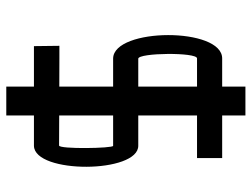

<svg xmlns="http://www.w3.org/2000/svg" viewBox="-115 -665 801 611"><g transform="rotate(-90 285.5 -359.5)"><path d="M315.5 -652H404.2H444.2L445.2 -571H405.2L315.5 -571.3V-400H404.2H405.2C503.2 -398 505.2 -51 404.2 -53H315.5V-19V21H223.5V-19V-53H127.9H87.9V-133H127.9H223.5V-320H127.9C38.9 -318 36.9 -650 126.9 -652H127.9H223.5V-700V-740H315.5V-700ZM315.5 -320V-133H404.2H405.2C425.2 -133 423.2 -320 404.2 -320ZM223.5 -400V-571.6L127.9 -572C115.9 -572 118.9 -400 126.9 -400H127.9Z"/></g></svg>

Font: Nordica Plus
Style: NordicaClassicLtExt
Weight: 300
Version: Version 1.01